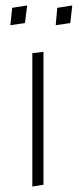

<svg xmlns="http://www.w3.org/2000/svg" viewBox="-20 -689 286 707"><path d="M80.1 -668.9 24.9 -660.2 18.1 -596.2 71.8 -604ZM246.1 -668.9 190.9 -660.2 185.1 -596.2 238.8 -604ZM99.1 -493.2V-2L140.1 -8.8V-498Z"/></svg>

Font: Comic Neue Angular Light
Style: Regular
Weight: 300
Designer: Craig Rozynski
Foundry: Craig Rozynski
Version: Version 2.003